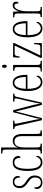

<svg xmlns="http://www.w3.org/2000/svg" viewBox="1363 -2163 810 3576"><g transform="rotate(-90 1768.0 -375.0)"><path d="M156 10C238 10 287 -43 287 -130C287 -194 263 -241 185 -289C119 -330 90 -366 90 -421C90 -472 113 -513 168 -513C223 -513 250 -475 250 -403C269 -403 278 -420 278 -450C278 -504 236 -542 169 -542C98 -542 53 -493 53 -418C53 -348 82 -310 165 -254C234 -210 250 -174 250 -128C250 -55 217 -19 157 -19C94 -19 65 -66 65 -143C49 -143 36 -128 36 -93C36 -44 73 10 156 10Z M533 10C612 10 653 -46 653 -84C653 -100 650 -108 643 -114C628 -69 594 -21 536 -21C456 -21 412 -94 412 -264C412 -458 459 -513 530 -513C593 -513 614 -473 614 -401C636 -401 651 -411 651 -438C651 -498 609 -543 530 -543C436 -543 372 -479 372 -263C372 -58 440 10 533 10Z M695 0H880V-24H876C821 -24 810 -31 810 -99V-330C810 -451 848 -510 922 -510C995 -510 1021 -456 1021 -360V0H1129V-24H1122C1071 -24 1062 -33 1062 -98V-361C1062 -483 1014 -543 934 -543C866 -543 828 -499 810 -452H807C809 -468 810 -486 810 -503V-760H698V-736H712C758 -736 770 -727 770 -661V-100C770 -31 759 -24 704 -24H695Z M1214 -459 1317 0H1357L1480 -486L1602 0H1645L1749 -456C1761 -507 1769 -512 1808 -512H1812V-536H1664V-512H1683C1717 -512 1723 -503 1723 -485C1723 -474 1717 -449 1711 -421L1663 -213C1645 -135 1633 -78 1628 -36H1625C1620 -79 1596 -178 1584 -226L1503 -535H1465L1382 -212C1370 -164 1345 -74 1343 -39H1340C1336 -75 1317 -165 1307 -213L1263 -422C1258 -442 1251 -477 1251 -487C1251 -504 1257 -512 1291 -512H1308V-536H1155V-512H1156C1194 -512 1204 -505 1214 -459Z M2025 10C2105 10 2147 -47 2147 -80C2147 -94 2142 -101 2136 -104C2119 -62 2086 -21 2028 -21C1949 -21 1902 -101 1901 -269H2162V-294C2162 -449 2111 -543 2017 -543C1917 -543 1861 -450 1861 -262C1861 -88 1923 10 2025 10ZM2122 -299H1902C1905 -431 1943 -513 2017 -513C2092 -513 2120 -426 2122 -299Z M2321 -654C2338 -654 2350 -664 2350 -698C2350 -731 2338 -742 2321 -742C2304 -742 2293 -731 2293 -698C2293 -664 2304 -654 2321 -654ZM2225 0H2424V-24H2411C2356 -24 2346 -32 2346 -100V-536H2238V-512H2245C2298 -512 2306 -503 2306 -434V-99C2306 -31 2296 -24 2240 -24H2225Z M2478 0H2752L2757 -143H2733L2731 -103C2727 -47 2719 -29 2669 -29H2523L2753 -510V-536H2489L2481 -415H2505L2507 -435C2514 -490 2521 -507 2571 -507H2707L2478 -26Z M3025 10C3105 10 3147 -47 3147 -80C3147 -94 3142 -101 3136 -104C3119 -62 3086 -21 3028 -21C2949 -21 2902 -101 2901 -269H3162V-294C3162 -449 3111 -543 3017 -543C2917 -543 2861 -450 2861 -262C2861 -88 2923 10 3025 10ZM3122 -299H2902C2905 -431 2943 -513 3017 -513C3092 -513 3120 -426 3122 -299Z M3237 0H3426V-24H3413C3356 -24 3346 -30 3346 -99V-274C3346 -379 3379 -511 3446 -511C3488 -511 3491 -476 3491 -435C3516 -435 3525 -454 3525 -480C3525 -517 3504 -544 3457 -544C3392 -544 3365 -485 3346 -434H3343L3338 -536H3234V-512H3237C3294 -512 3305 -506 3305 -437V-100C3305 -30 3294 -24 3239 -24H3237Z"/></g></svg>

Font: Noto Serif Georgian ExtraCondensed ExtraLight
Style: Regular
Weight: 200
Width: 2
Designer: Monotype Design Team, Akaki Razmadze
Foundry: Google LLC
Version: Version 2.003